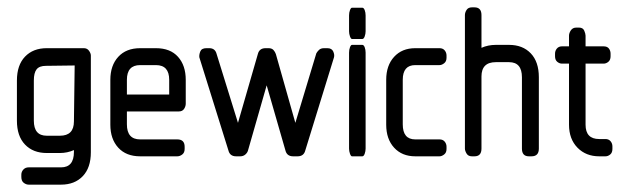

<svg xmlns="http://www.w3.org/2000/svg" viewBox="-20 -425 1701 522"><path d="M58 77Q51 77 44.5 72Q38 67 38 56V50Q38 42 43.5 36Q49 30 58 30H146Q181 30 181 -12V-17Q163 -9 143 -9H107Q70 -9 48 -32Q26 -55 26 -97V-206Q26 -248 48 -271Q70 -294 107 -294H208Q217 -294 222 -287Q227 -280 227 -274V-11Q227 31 205 54Q183 77 146 77ZM105 -246Q87 -246 79.5 -236.5Q72 -227 72 -206V-97Q72 -56 107 -56H143Q181 -56 181 -95L183 -247Z M325 -122V-87Q325 -46 361 -46H462Q482 -46 482 -26V-20Q482 -10 475.5 -5Q469 0 462 0H361Q323 0 301.5 -23.5Q280 -47 280 -86V-208Q280 -247 301.5 -270.5Q323 -294 361 -294H404Q443 -294 464 -270.5Q485 -247 485 -208V-143Q485 -136 480.5 -129Q476 -122 466 -122ZM361 -248Q325 -248 325 -208V-168H440V-208Q440 -248 404 -248Z M810 -16Q806 0 789 0H777Q760 0 756 -16L705 -193L654 -15Q652 -9 646.5 -4.5Q641 0 633 0H622Q605 0 601 -16L522 -269Q521 -276 524.5 -285Q528 -294 541 -294H549Q565 -294 569 -278L627 -91L681 -278Q685 -294 702 -294H710Q719 -294 723.5 -289Q728 -284 730 -278L783 -91L840 -280Q842 -284 847 -289Q852 -294 861 -294H870Q882 -294 886 -285Q890 -276 888 -269Z M937 -319Q934 -319 931.5 -326Q929 -333 929 -340V-383Q929 -391 931.5 -397.5Q934 -404 937 -404H965Q969 -404 971.5 -397.5Q974 -391 974 -383V-340Q974 -333 971.5 -326Q969 -319 965 -319ZM937 0Q934 0 931.5 -7Q929 -14 929 -21V-282Q929 -290 931.5 -296.5Q934 -303 937 -303H965Q969 -303 971.5 -296.5Q974 -290 974 -282V-21Q974 -14 971.5 -7Q969 0 965 0Z M1109 0Q1073 0 1051.5 -23.5Q1030 -47 1030 -86V-208Q1030 -247 1051.5 -270.5Q1073 -294 1109 -294H1175Q1184 -294 1189 -288Q1194 -282 1194 -274V-268Q1194 -258 1187.5 -253Q1181 -248 1175 -248H1109Q1075 -248 1075 -208V-87Q1075 -46 1109 -46H1175Q1184 -46 1189 -40Q1194 -34 1194 -26V-20Q1194 -10 1187.5 -5Q1181 0 1175 0Z M1418 0Q1399 0 1399 -21V-215Q1399 -256 1364 -256H1328Q1289 -256 1289 -217V-21Q1289 0 1270 0H1263Q1253 0 1248.5 -7.5Q1244 -15 1244 -21V-384Q1244 -391 1248.5 -398Q1253 -405 1263 -405H1270Q1289 -405 1289 -384V-295Q1307 -303 1328 -303H1364Q1401 -303 1423 -280Q1445 -257 1445 -215V-21Q1445 0 1425 0Z M1609 0Q1573 0 1550 -23.5Q1527 -47 1527 -86V-252H1508Q1501 -252 1495 -257Q1489 -262 1489 -272V-279Q1489 -287 1494 -293Q1499 -299 1508 -299H1527V-328Q1527 -335 1532 -342.5Q1537 -350 1547 -350H1554Q1565 -350 1568.5 -341.5Q1572 -333 1572 -328V-299H1621Q1631 -299 1635.5 -293Q1640 -287 1640 -279V-272Q1640 -262 1634 -257Q1628 -252 1621 -252H1572V-86Q1572 -47 1609 -47H1626Q1635 -47 1640 -41Q1645 -35 1645 -27V-20Q1645 -10 1639 -5Q1633 0 1626 0Z"/></svg>

Font: Chathura ExtraBold
Style: Regular
Weight: 800
Designer: Appaji Ambarisha Darbha
Foundry: Aditya Fonts
Version: Version 1.002 2016